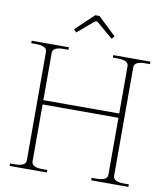

<svg xmlns="http://www.w3.org/2000/svg" viewBox="-96 -978 915 1057"><g transform="rotate(10 362.0 -449.5)"><path d="M263 -787 249 -803 350 -899H374L475 -803L461 -787L373 -862Q366 -867 362 -867Q358 -867 351 -862ZM606 -653V-47Q606 -30 621.5 -22Q637 -14 667 -14H694V0H486V-14H513Q543 -14 558.5 -22Q574 -30 574 -47V-365H150V-47Q150 -30 165.5 -22Q181 -14 211 -14H238V0H30V-14H57Q87 -14 102.5 -22Q118 -30 118 -47V-653Q118 -670 102.5 -678Q87 -686 57 -686H30V-700H238V-686H211Q181 -686 165.5 -678Q150 -670 150 -653V-389H574V-653Q574 -670 558.5 -678Q543 -686 513 -686H486V-700H694V-686H667Q637 -686 621.5 -678Q606 -670 606 -653Z"/></g></svg>

Font: Taviraj Thin
Style: Regular
Weight: 250
Designer: Katatrad Team
Foundry: CadsonDemak
Version: Version 1.001